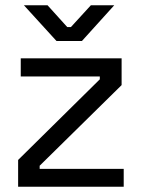

<svg xmlns="http://www.w3.org/2000/svg" viewBox="-20 -711 537 731"><path d="M49 0V-102L360 -409V-420H59V-489H443V-387L131 -80V-68H451V0ZM195 -555 71 -691H161L236 -608H250L326 -691H415L292 -555Z"/></svg>

Font: Space Grotesk Frontify
Style: Regular
Weight: 400
Designer: Florian Karsten
Version: Version 2.000